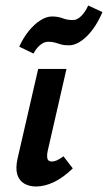

<svg xmlns="http://www.w3.org/2000/svg" viewBox="-20 -672 393 699"><path d="M111 7Q87 7 68.5 -3.5Q50 -14 43 -36.5Q36 -59 44 -95L119 -421H222L154 -124Q150 -106 152.5 -95Q155 -84 169 -84Q177 -84 186.5 -88Q196 -92 211 -103L245 -59Q211 -26 177 -9.5Q143 7 111 7ZM102 -477 50 -502Q65 -535 85 -559.5Q105 -584 127 -598Q149 -612 169 -612Q192 -612 208 -605.5Q224 -599 246 -599Q261 -599 276 -614Q291 -629 301 -652L353 -628Q329 -572 295.5 -539.5Q262 -507 231 -507Q213 -507 201.5 -510.5Q190 -514 180 -517Q170 -520 155 -520Q140 -520 125.5 -507.5Q111 -495 102 -477Z"/></svg>

Font: Ysabeau Infant
Style: Bold Italic
Weight: 700
Italic angle: -12°
Designer: Christian Thalmann (Catharsis Fonts)
Version: Version 2.001;gftools[0.9.30]; featfreeze: ss01,ss02,lnum